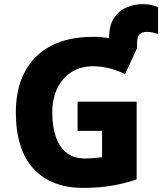

<svg xmlns="http://www.w3.org/2000/svg" viewBox="-20 -903 788 933"><path d="M676 -883Q699 -883 719.5 -877.5Q740 -872 748 -868V-738Q740 -741 725 -744.5Q710 -748 693 -748Q670 -748 658 -736Q646 -724 646 -695V-669L588 -543Q558 -558 517 -569.5Q476 -581 431 -581Q372 -581 327.5 -553Q283 -525 258.5 -474Q234 -423 234 -355Q234 -292 250 -242Q266 -192 301 -162.5Q336 -133 394 -133Q423 -133 441 -135.5Q459 -138 476 -139V-267H357V-409H644V-31Q587 -12 525.5 -1Q464 10 385 10Q228 10 142.5 -83.5Q57 -177 57 -358Q57 -472 100.5 -554Q144 -636 227.5 -680Q311 -724 432 -724Q470 -724 510 -718V-719Q510 -777 532.5 -813Q555 -849 593 -866Q631 -883 676 -883Z"/></svg>

Font: Noto Sans ExtraBold
Style: Regular
Weight: 800
Designer: Monotype Design Team
Foundry: Monotype Imaging Inc.
Version: Version 2.007